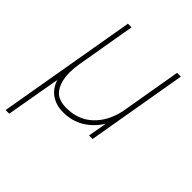

<svg xmlns="http://www.w3.org/2000/svg" viewBox="-213 -639 952 952"><g transform="rotate(45 263.0 -162.5)"><path d="M70.8 -83.5 20.5 203.1H-4.9L121.1 -528.3H146.5L92.8 -214.8Q87.4 -183.6 87.4 -154.3Q87.4 -85.4 118.2 -47.9Q143.6 -16.6 200.2 -16.6Q283.2 -16.6 337.2 -67.1Q391.1 -117.7 409.7 -201.7L465.8 -528.3H492.2L401.4 0H376.5L394.5 -100.1Q361.3 -47.4 313.2 -18.8Q265.1 9.8 205.1 9.8Q155.8 9.8 120.6 -13.9Q85.4 -37.6 70.8 -83.5Z"/></g></svg>

Font: Mardoto Thin
Style: Italic
Weight: 250
Italic angle: -12°
Designer: Christian Robertson, Vahan Hovhannisyan
Foundry: Google
Version: Version 1.000